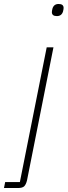

<svg xmlns="http://www.w3.org/2000/svg" viewBox="-95 -746 340 966"><path d="M140 -508H174L41 161Q36 182 27 191Q18 200 -5 200H-75L-69 170H5ZM191 -665Q166 -665 166 -685Q166 -691 169 -703Q176 -726 200 -726Q225 -726 225 -706Q225 -700 222 -688Q215 -665 191 -665Z"/></svg>

Font: IBM Plex Sans Condensed ExtraLight
Style: Italic
Weight: 200
Width: 3
Italic angle: -11°
Designer: Mike Abbink, Paul van der Laan, Pieter van Rosmalen
Foundry: Bold Monday
Version: Version 1.3